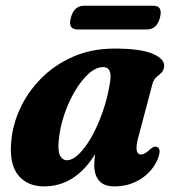

<svg xmlns="http://www.w3.org/2000/svg" viewBox="-20 -637 605 668"><path d="M461.5 -160.5Q452.5 -127 455.8 -113.2Q459 -99.5 470.5 -99.5Q484 -99.5 504.5 -119.5Q516.5 -129.5 525.5 -126Q543.5 -120 528.5 -83Q510 -40 469.5 -14.2Q429 11.5 378 11.5Q342 11.5 325 -8Q308 -27.5 308 -62Q308 -80 311 -101Q242 11.5 133 11.5Q75.5 11.5 43.8 -27Q12 -65.5 19 -143.5Q23.5 -202 50 -259.5Q76.5 -317 123.2 -364.2Q170 -411.5 234.5 -439.8Q299 -468 379 -468Q468.5 -468 511 -450Q553.5 -432 551 -405.5Q549 -390.5 541 -383.2Q533 -376 524 -368.5Q515 -361 510.5 -345.5ZM184.5 -149.5Q180.5 -111 189.2 -95.2Q198 -79.5 212.5 -79.5Q232.5 -79.5 255 -101.5Q277.5 -123.5 298.8 -161.2Q320 -199 337 -247.2Q354 -295.5 362.5 -348.5Q372 -403.5 339.5 -403.5Q313.5 -403.5 288 -380.2Q262.5 -357 240.2 -319.2Q218 -281.5 203.2 -237Q188.5 -192.5 184.5 -149.5ZM226.5 -575.5Q237.5 -617 272.5 -617H513.5Q547.5 -617 536.5 -575.5Q525.5 -534.5 491 -534.5H250Q215.5 -534.5 226.5 -575.5Z"/></svg>

Font: Fraunces 72pt S050
Style: Bold Italic
Weight: 700
Italic angle: -16°
Version: Version 1.000; ttfautohint (v1.8.3)